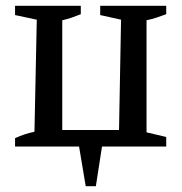

<svg xmlns="http://www.w3.org/2000/svg" viewBox="-20 -506 629 663"><path d="M32 0V-29Q48 -36 63.5 -41.5Q79 -47 99 -51L107 -438L32 -454V-486H259V-457Q244 -451 228.5 -445.5Q213 -440 195 -436V-57H391L398 -438L326 -454V-486H554V-457Q538 -451 521.5 -445.5Q505 -440 486 -436V-49L554 -33V0ZM276 137 250 -18H335L311 137Z"/></svg>

Font: Piazzolla 24pt Medium
Style: Regular
Weight: 500
Designer: Juan Pablo del Peral
Foundry: Huerta Tipografica
Version: Version 2.005